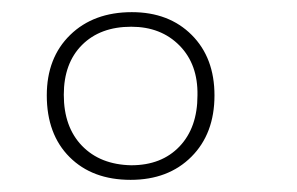

<svg xmlns="http://www.w3.org/2000/svg" viewBox="-20 -749 488 316"><path d="M195 -453Q132 -453 94.5 -490.5Q57 -528 57 -592Q57 -654 95.5 -691.5Q134 -729 197 -729Q258 -729 295.5 -691.5Q333 -654 333 -592Q333 -529 295 -491Q257 -453 195 -453ZM196 -477Q246 -477 275.5 -508Q305 -539 305 -592Q306 -643 275.5 -674Q245 -705 196 -705Q145 -705 115 -675Q85 -645 85 -593Q85 -540 115 -509Q145 -478 196 -477Z"/></svg>

Font: Bitter ExtraLight
Style: Regular
Weight: 200
Designer: Sol Matas, and Bitter project Authors
Foundry: Sol Matas
Version: Version 2.001